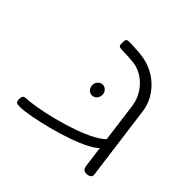

<svg xmlns="http://www.w3.org/2000/svg" viewBox="-146 -752 926 926"><g transform="rotate(45 317.0 -289.0)"><path d="M549 9Q541 9 535.5 6.5Q530 4 527 -1.5Q524 -7 522 -16L475 -374Q471 -408 456.5 -436Q442 -464 421 -484.5Q400 -505 374.5 -517Q349 -529 322 -531Q304 -533 287.5 -533.5Q271 -534 263 -534Q236 -534 230 -538.5Q224 -543 225 -556V-572Q227 -583 233.5 -585.5Q240 -588 263 -587Q278 -586 298.5 -585Q319 -584 332 -582Q367 -578 400 -563.5Q433 -549 460 -524.5Q487 -500 505.5 -467Q524 -434 529 -393L579 -16Q581 -5 573 2Q565 9 549 9ZM98 8Q87 8 79.5 7Q72 6 68.5 0.5Q65 -5 65 -16Q65 -33 71.5 -38Q78 -43 93 -43Q116 -44 159.5 -51.5Q203 -59 255.5 -72.5Q308 -86 360 -104Q412 -122 452.5 -144Q493 -166 512 -190L516 -135Q502 -114 464 -94Q426 -74 375 -56Q324 -38 270 -24Q216 -10 170.5 -1.5Q125 7 98 8ZM301 -277Q286 -277 276.5 -288Q267 -299 267 -315Q267 -329 277.5 -340Q288 -351 301 -351Q315 -351 325 -340.5Q335 -330 335 -315Q335 -299 325.5 -288Q316 -277 301 -277Z"/></g></svg>

Font: Fredoka Expanded Light
Style: Regular
Weight: 300
Width: 7
Designer: Ben Nathan
Foundry: Milena B. Brandão, Ben Nathan
Version: Version 2.001